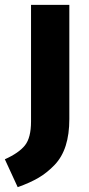

<svg xmlns="http://www.w3.org/2000/svg" viewBox="-67 -551 367 792"><path d="M219 -531V-60Q219 3 204 50Q189 97 158.5 129Q128 161 92.5 182Q57 203 6 221L-47 106Q11 80 36 48.5Q61 17 61 -50V-531Z"/></svg>

Font: Fira Sans
Style: Bold
Weight: 700
Designer: bBox Type GmbH & Carrois Corporate GbR & Edenspiekermann AG
Foundry: bBox Type GmbH & Carrois Corporate GbR & Edenspiekermann AG
Version: Version 4.301;PS 004.301;hotconv 1.0.88;makeotf.lib2.5.64775